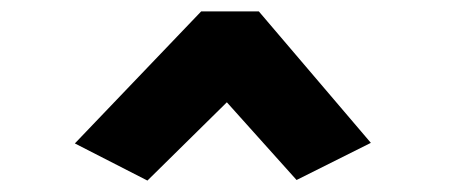

<svg xmlns="http://www.w3.org/2000/svg" viewBox="-20 -644 790 336"><path d="M238 -328 111 -393 332 -624H433L629 -394L499 -329L377 -465Z"/></svg>

Font: Inconsolata ExtraExpanded Black
Style: Regular
Weight: 900
Width: 8
Monospace: yes
Designer: Raph Levien, Cyreal, Brenton Simpson
Foundry: Raph Levien, Cyreal, Google
Version: Version 3.001; ttfautohint (v1.8.2.53-6de2)